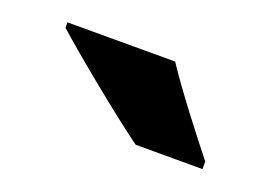

<svg xmlns="http://www.w3.org/2000/svg" viewBox="-41 -853 472 335"><g transform="rotate(20 194.5 -686.0)"><path d="M240 -766H40V-756C80 -720 179 -639 225 -606H349V-620C322 -654 268 -723 240 -766Z"/></g></svg>

Font: Noto Sans Arabic UI SmCn Bk
Style: Regular
Weight: 900
Width: 4
Designer: Monotype Design Team, Nadine Chahine and Nizar Qandah
Foundry: Monotype Imaging Inc.
Version: Version 2.010